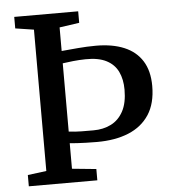

<svg xmlns="http://www.w3.org/2000/svg" viewBox="-53 -791 748 839"><g transform="rotate(-5 321.0 -371.5)"><path d="M121.5 -60V-680L40.5 -692.5V-743H321V-692.5L234 -680V-576.5Q252.5 -578 270.5 -579.8Q288.5 -581.5 306.8 -583Q325 -584.5 344.5 -585.5Q364 -586.5 385 -586.5Q457 -586.5 508.5 -565Q560 -543.5 587.5 -499.8Q615 -456 615 -390Q615 -313.5 582.8 -264.2Q550.5 -215 492 -191Q433.5 -167 353.5 -167Q327 -167 305.2 -167.8Q283.5 -168.5 266 -169.5Q248.5 -170.5 234 -172V-60L340 -49.5V0H39.5V-49.5ZM342.5 -219Q385.5 -219 419.5 -236Q453.5 -253 473.2 -289.5Q493 -326 493 -384.5Q493 -429.5 477 -463Q461 -496.5 426 -514.5Q391 -532.5 335 -531.5Q306.5 -531 279.8 -528.2Q253 -525.5 234 -522.5V-223Q262.5 -219.5 290.5 -219.2Q318.5 -219 342.5 -219Z"/></g></svg>

Font: Merriweather 20pt Medium
Style: Regular
Weight: 500
Version: Version 2.100